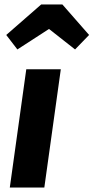

<svg xmlns="http://www.w3.org/2000/svg" viewBox="-20 -842 420 862"><path d="M58 -620 200 -712 317 -620 380 -685 260 -822H165L8 -685ZM253 -531H98L24 0H179Z"/></svg>

Font: Fira Sans
Style: Bold Italic
Weight: 700
Italic angle: -8°
Designer: bBox Type GmbH & Carrois Corporate GbR & Edenspiekermann AG
Foundry: bBox Type GmbH & Carrois Corporate GbR & Edenspiekermann AG
Version: Version 4.301;PS 004.301;hotconv 1.0.88;makeotf.lib2.5.64775